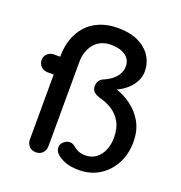

<svg xmlns="http://www.w3.org/2000/svg" viewBox="-133 -848 914 972"><g transform="rotate(20 323.5 -362.0)"><path d="M162 0Q140 0 126 -14.5Q112 -29 112 -51L113 -500Q113 -549 127.5 -592Q142 -635 171 -667Q200 -699 242.5 -716.5Q285 -734 340 -734Q405 -734 449.5 -712.5Q494 -691 517.5 -654.5Q541 -618 541 -573Q541 -543 526.5 -516.5Q512 -490 488 -470Q464 -450 435 -437L433 -441Q478 -427 518 -398Q558 -369 583.5 -324.5Q609 -280 609 -218Q609 -151 581 -99.5Q553 -48 505.5 -19Q458 10 397 10Q350 10 318.5 -3Q287 -16 271 -35Q261 -47 261 -65.5Q261 -84 281 -98Q295 -108 310.5 -107Q326 -106 341 -92Q351 -83 367 -77Q383 -71 401 -71Q435 -71 459 -88.5Q483 -106 496 -136.5Q509 -167 509 -204Q509 -256 489.5 -289.5Q470 -323 438.5 -342.5Q407 -362 369 -371Q348 -378 338 -389Q328 -400 328 -416Q328 -433 335 -444.5Q342 -456 354 -462Q381 -473 401 -488.5Q421 -504 431.5 -523.5Q442 -543 442 -564Q442 -601 413 -621.5Q384 -642 335 -642Q306 -642 283 -631.5Q260 -621 244.5 -602Q229 -583 221 -558Q213 -533 213 -503L212 -51Q212 -29 198 -14.5Q184 0 162 0ZM80 -401Q59 -401 44.5 -415Q30 -429 30 -450Q30 -470 44.5 -483.5Q59 -497 80 -497H166Q187 -497 194 -483.5Q201 -470 201 -450Q201 -429 194 -415Q187 -401 166 -401Z"/></g></svg>

Font: Quicksand Light SemiBold
Style: Regular
Weight: 600
Version: Version 3.004